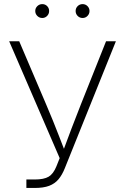

<svg xmlns="http://www.w3.org/2000/svg" viewBox="-20 -932 620 952"><path d="M110.8 0V-42H151.9Q197.8 -42 221.2 -55.9Q244.6 -69.8 259.8 -107.4L275.9 -147.9L25.4 -727.5H75.2L208.5 -415Q226.6 -373 242.4 -333.7Q258.3 -294.4 273.2 -255.9Q288.1 -217.3 303.2 -178.2H291Q312 -234.9 334 -293.2Q356 -351.6 381.3 -415L505.9 -727.5H554.7L301.3 -97.7Q288.1 -64.5 270 -43Q252 -21.5 223.9 -10.7Q195.8 0 151.4 0ZM389.6 -842.8Q375 -842.8 365 -853Q355 -863.3 355 -877.4Q355 -891.6 365 -901.6Q375 -911.6 389.6 -911.6Q403.8 -911.6 413.8 -901.6Q423.8 -891.6 423.8 -877.4Q423.8 -863.3 413.8 -853Q403.8 -842.8 389.6 -842.8ZM189.5 -842.8Q175.3 -842.8 165 -853Q154.8 -863.3 154.8 -877.4Q154.8 -891.6 165 -901.6Q175.3 -911.6 189.5 -911.6Q204.1 -911.6 213.9 -901.6Q223.6 -891.6 223.6 -877.4Q223.6 -863.3 213.6 -853Q203.6 -842.8 189.5 -842.8Z"/></svg>

Font: Inter 18pt ExtraLight
Style: Regular
Weight: 250
Designer: Rasmus Andersson
Foundry: rsms
Version: Version 4.001;git-66647c0bb